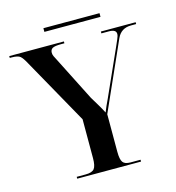

<svg xmlns="http://www.w3.org/2000/svg" viewBox="-120 -909 922 1008"><g transform="rotate(-15 340.5 -404.5)"><path d="M175 0H522V-10H467Q437 -10 426 -25Q415 -40 415 -82V-286L580 -656Q602 -704 656 -704H684V-714H495V-704H536Q575 -704 575 -680Q575 -669 567.5 -652.5Q560 -636 552 -617L439 -365Q421 -328 409 -297Q398 -319 382 -345.5Q366 -372 354 -392L233 -631Q226 -644 221.5 -653.5Q217 -663 217 -673Q217 -690 229.5 -697Q242 -704 276 -704H294V-714H-3V-704H7Q41 -704 53.5 -693.5Q66 -683 82 -653L283 -294V-83Q283 -40 270.5 -25Q258 -10 224 -10H175ZM208 -789V-809H513V-789Z"/></g></svg>

Font: Noto Serif Display Semi
Style: Regular
Weight: 600
Designer: Monotype Design Team
Foundry: Monotype Imaging Inc.
Version: Version 1.900